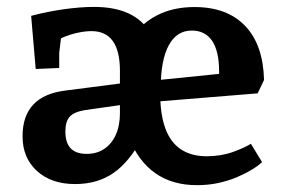

<svg xmlns="http://www.w3.org/2000/svg" viewBox="-20 -523 824 556"><path d="M197.5 10Q128.6 10 87 -27.9Q45.3 -65.8 45.3 -128.4Q45.3 -246 170.4 -260.9L342.2 -283.1V-220.7L225.6 -204.1Q194.8 -199 182 -185.2Q169.3 -171.4 169.3 -142.5Q169.3 -109.7 184.6 -93.5Q200 -77.4 230.9 -77.4Q260.4 -77.4 282 -91.9Q303.6 -106.5 315.5 -133Q327.3 -159.5 327.3 -195.1V-318.3Q327.3 -432.9 244.6 -432.9Q226.5 -432.9 204.2 -428Q181.9 -423.1 162.5 -414.7Q143.2 -406.3 130.3 -395.4L162.7 -464.1L151.5 -369.7V-326.2L83.4 -323.2L70.2 -477.1Q118 -489.7 165.9 -496.4Q213.7 -503 252.1 -503Q371 -503 415.5 -427.4L372.5 -428.5Q434.5 -502.6 543.3 -502.6Q637.6 -502.6 689.9 -448Q742.1 -393.4 744.6 -291.4L726.2 -252.7L429.6 -228.5L431 -290.5L666.6 -314.3L614.5 -257.5V-315.4Q614.5 -374.8 594.3 -404.7Q574.1 -434.5 535.2 -434.5Q491.9 -434.5 468.8 -392Q445.6 -349.4 445.5 -269.1L443.9 -250.5Q444.2 -190.9 459 -150.6Q473.9 -110.4 504.1 -90.4Q534.3 -70.5 578.5 -70.5Q620 -70.5 654.7 -83Q689.4 -95.6 706.5 -106.7L738.9 -53.5Q727.5 -42.7 708.7 -31.4Q689.8 -20 665.7 -9.7Q641.5 0.5 612.4 6.9Q583.2 13.2 550.5 13.2Q479.2 13.2 430 -21.3Q380.7 -55.7 354 -123.1L392.5 -124.7Q355.9 -55.4 309.5 -22.7Q263 10 197.5 10Z"/></svg>

Font: Andada Pro
Style: Regular
Weight: 400
Designer: Carolina Giovagnoli
Foundry: Huerta Tipografica
Version: Version 3.003